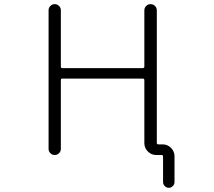

<svg xmlns="http://www.w3.org/2000/svg" viewBox="-20 -774 1040 932"><path d="M275.4 -724.6V-451.2Q275.4 -443.4 282.2 -443.4H672.9Q680.7 -443.4 680.7 -451.2V-723.6Q680.7 -736.3 689.5 -745.1Q698.2 -753.9 710.9 -753.9Q723.6 -753.9 732.4 -745.1Q741.2 -736.3 741.2 -723.6V-80.1Q741.2 -73.2 749 -73.2H769.5Q793 -73.2 810.1 -56.2Q827.1 -39.1 827.1 -15.6V109.4Q827.1 121.1 818.8 129.4Q810.5 137.7 799.3 137.7Q788.1 137.7 779.8 129.4Q771.5 121.1 771.5 109.4V-13.7Q771.5 -21.5 764.6 -21.5H738.3Q714.8 -21.5 697.8 -38.6Q680.7 -55.7 680.7 -79.1V-384.8Q680.7 -392.6 672.9 -392.6H282.2Q275.4 -392.6 275.4 -384.8V-50.8Q275.4 -39.1 266.6 -30.3Q257.8 -21.5 245.6 -21.5Q233.4 -21.5 224.6 -30.3Q215.8 -39.1 215.8 -50.8V-724.6Q215.8 -736.3 224.6 -745.1Q233.4 -753.9 245.6 -753.9Q257.8 -753.9 266.6 -745.1Q275.4 -736.3 275.4 -724.6Z"/></svg>

Font: Rounded Mgen+ 1m light
Style: Regular
Weight: 200
Designer: [Source Han Sans]
Ryoko NISHIZUKA  (kana & ideographs); Paul D. Hunt (Latin, Greek & Cyrillic); Wenlong ZHANG  (bopomofo
Version: Version 1.059.20150602